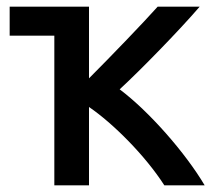

<svg xmlns="http://www.w3.org/2000/svg" viewBox="-20 -548 635 576"><path d="M247 -528V-313C314 -380 412 -482 453 -528H579C519 -458 402 -338 339 -280C427 -214 536 -90 594 8H473C416 -81 319 -178 247 -227V8H143V-441H9V-528Z"/></svg>

Font: Repo Medium
Style: Regular
Weight: 500
Designer: Stefan Peev
Foundry: Context Ltd
Version: Version 1.502